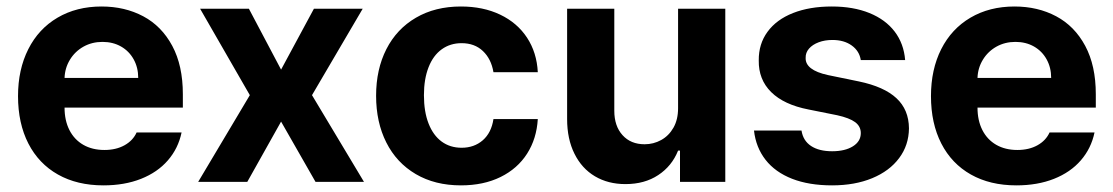

<svg xmlns="http://www.w3.org/2000/svg" viewBox="-20 -557 3410 588"><path d="M35.2 -262.7Q35.2 -344.2 66.7 -406.5Q98.1 -468.8 156.2 -502.9Q214.4 -537.1 291 -537.1Q362.3 -537.1 418.7 -507.1Q475.1 -477.1 507.6 -416.5Q540 -356 540 -268.6V-227.5H177.7Q177.7 -188 192.6 -158.7Q207.5 -129.4 235.1 -113.5Q262.7 -97.7 299.8 -97.7Q335.4 -97.7 361.3 -112.1Q387.2 -126.5 398.4 -151.4H536.1Q525.9 -102.5 494.1 -65.9Q462.4 -29.3 411.9 -9.3Q361.3 10.7 296.9 10.7Q216.3 10.7 157.5 -22.5Q98.6 -55.7 66.9 -117.4Q35.2 -179.2 35.2 -262.7ZM403.3 -318.4Q403.3 -350.1 389.4 -375.2Q375.5 -400.4 350.6 -414.6Q325.7 -428.7 293.9 -428.7Q261.7 -428.7 235.6 -414.1Q209.5 -399.4 194.1 -374Q178.7 -348.6 177.7 -318.4Z M840.8 -343.8 941.4 -530.3H1090.8L935.5 -265.6L1094.7 0H946.3L840.8 -184.6L737.3 0H586.9L745.1 -265.6L592.8 -530.3H742.2Z M1131.8 -263.7Q1131.8 -344.7 1163.3 -406.5Q1194.8 -468.3 1253.7 -502.7Q1312.5 -537.1 1391.6 -537.1Q1459.5 -537.1 1511.7 -512.2Q1564 -487.3 1594 -441.7Q1624 -396 1627 -335.9H1491.2Q1484.4 -376.5 1459 -400.6Q1433.6 -424.8 1393.6 -424.8Q1358.9 -424.8 1332.8 -406Q1306.6 -387.2 1292.5 -351.1Q1278.3 -314.9 1278.3 -265.6Q1278.3 -214.8 1292.5 -178.7Q1306.6 -142.6 1332.5 -123.5Q1358.4 -104.5 1393.6 -104.5Q1432.1 -104.5 1458.5 -127.4Q1484.9 -150.4 1491.2 -192.4H1627Q1623.5 -132.3 1594.2 -86.4Q1564.9 -40.5 1512.9 -14.9Q1460.9 10.7 1391.6 10.7Q1312 10.7 1253.2 -23.9Q1194.3 -58.6 1163.1 -120.6Q1131.8 -182.6 1131.8 -263.7Z M2056.6 -530.3H2201.2V0H2062.5V-95.7H2056.6Q2037.6 -48.3 1995.8 -20.8Q1954.1 6.8 1895.5 6.8Q1842.3 6.8 1802 -17.1Q1761.7 -41 1739.3 -86.2Q1716.8 -131.3 1716.8 -192.4V-530.3H1861.3V-217.8Q1861.3 -170.9 1886.5 -143.1Q1911.6 -115.2 1954.1 -115.2Q1981.4 -115.2 2004.9 -128.2Q2028.3 -141.1 2042.5 -166Q2056.6 -190.9 2056.6 -225.6Z M2529.3 -434.6Q2505.9 -434.6 2487.1 -427.5Q2468.3 -420.4 2457.5 -408Q2446.8 -395.5 2447.3 -379.9Q2445.8 -342.3 2515.6 -327.1L2610.4 -307.6Q2687.5 -291.5 2725.3 -256.3Q2763.2 -221.2 2763.7 -164.1Q2763.2 -112.3 2733.6 -72.8Q2704.1 -33.2 2650.9 -11.2Q2597.7 10.7 2528.3 10.7Q2457.5 10.7 2405.8 -9.5Q2354 -29.8 2324.5 -67.6Q2294.9 -105.5 2289.1 -157.2H2434.6Q2439.5 -126 2463.9 -109.9Q2488.3 -93.8 2528.3 -93.8Q2567.9 -93.8 2592 -108.9Q2616.2 -124 2616.2 -149.4Q2616.2 -169.9 2598.9 -182.9Q2581.5 -195.8 2543.9 -204.1L2456.1 -221.7Q2380.9 -236.3 2341.8 -274.9Q2302.7 -313.5 2303.7 -372.1Q2303.2 -422.4 2330.6 -459.7Q2357.9 -497.1 2408.7 -517.1Q2459.5 -537.1 2527.3 -537.1Q2593.3 -537.1 2642.6 -517.1Q2691.9 -497.1 2720 -460.2Q2748 -423.3 2752 -373H2616.2Q2611.8 -400.9 2588.4 -417.7Q2564.9 -434.6 2529.3 -434.6Z M2831.1 -262.7Q2831.1 -344.2 2862.5 -406.5Q2894 -468.8 2952.1 -502.9Q3010.3 -537.1 3086.9 -537.1Q3158.2 -537.1 3214.6 -507.1Q3271 -477.1 3303.5 -416.5Q3335.9 -356 3335.9 -268.6V-227.5H2973.6Q2973.6 -188 2988.5 -158.7Q3003.4 -129.4 3031 -113.5Q3058.6 -97.7 3095.7 -97.7Q3131.3 -97.7 3157.2 -112.1Q3183.1 -126.5 3194.3 -151.4H3332Q3321.8 -102.5 3290 -65.9Q3258.3 -29.3 3207.8 -9.3Q3157.2 10.7 3092.8 10.7Q3012.2 10.7 2953.4 -22.5Q2894.5 -55.7 2862.8 -117.4Q2831.1 -179.2 2831.1 -262.7ZM3199.2 -318.4Q3199.2 -350.1 3185.3 -375.2Q3171.4 -400.4 3146.5 -414.6Q3121.6 -428.7 3089.8 -428.7Q3057.6 -428.7 3031.5 -414.1Q3005.4 -399.4 2990 -374Q2974.6 -348.6 2973.6 -318.4Z"/></svg>

Font: WEMIX Pretendard
Style: Bold
Weight: 700
Designer: Base glyphs from Inter by Rasmus Andersson; Hangeul glyphs from Noto Sans CJK(Source Han Sans) by Jang Soo-young and Kan
Foundry: Kil Hyung-jin
Version: Version 1.000